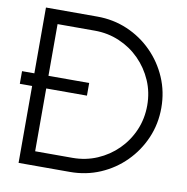

<svg xmlns="http://www.w3.org/2000/svg" viewBox="-79 -776 830 852"><g transform="rotate(10 336.0 -350.0)"><path d="M60 0V-700H291.5Q364 -700 427.5 -672.8Q491 -645.5 539 -597.2Q587 -549 614.2 -485.8Q641.5 -422.5 641.5 -350Q641.5 -277.5 614.2 -214.2Q587 -151 539 -102.8Q491 -54.5 427.5 -27.2Q364 0 291.5 0ZM123.5 -63.5H291.5Q351 -63.5 402.8 -85.8Q454.5 -108 494 -147.2Q533.5 -186.5 555.8 -238.5Q578 -290.5 578 -350Q578 -409.5 555.5 -461.2Q533 -513 493.8 -552.5Q454.5 -592 402.5 -614.2Q350.5 -636.5 291.5 -636.5H123.5ZM4.5 -346.5V-403.5H307V-346.5Z"/></g></svg>

Font: Urbanist Light
Style: Regular
Weight: 300
Designer: Corey Hu
Foundry: Corey Hu
Version: Version 1.330; ttfautohint (v1.8.4.7-5d5b)